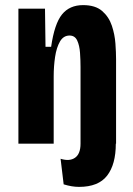

<svg xmlns="http://www.w3.org/2000/svg" viewBox="-20 -562 522 751"><path d="M52 0V-528H156L158 -379H180Q193 -469 222.5 -505.5Q252 -542 305 -542Q353 -542 379.5 -519Q406 -496 417.5 -461.5Q429 -427 431.5 -391.5Q434 -356 434 -331V0H433Q433 81 399 125Q365 169 289 169Q261 169 229 159L217 59Q252 70 273.5 55Q295 40 295 0V-300Q295 -327 293 -355.5Q291 -384 282 -403.5Q273 -423 252 -423Q228 -423 214.5 -399.5Q201 -376 195.5 -339.5Q190 -303 190 -263V0Z"/></svg>

Font: Bricolage Grotesque 10pt Condensed Bricolage Grotesque 10pt Condensed Regular
Style: Bold
Weight: 700
Width: 3
Designer: Mathieu Triay
Foundry: Atelier Triay
Version: Version 1.000; ttfautohint (v1.8.4.7-5d5b);gftools[0.9.32]